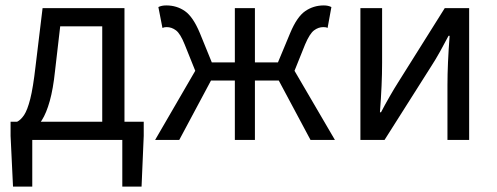

<svg xmlns="http://www.w3.org/2000/svg" viewBox="-20 -516 1832 708"><path d="M99 0V172H28L19 -15V-67H510V-15L502 172H431V0ZM357 -25V-419H202L183 -255Q176 -188 163.5 -143.5Q151 -99 134.5 -73Q118 -47 99.5 -35Q81 -23 62 -19L43 -67Q57 -74 69 -92Q81 -110 91.5 -151Q102 -192 111 -271L137 -486H439V-25Z M552 0 700 -255 661 -352Q645 -392 629 -404Q613 -416 595 -416Q590 -416 587 -415.5Q584 -415 579 -413L564 -490Q576 -496 593 -496Q632 -496 662 -475Q692 -454 717 -394L761 -286H846V-486H920V-286H1005L1050 -394Q1075 -454 1105.5 -475Q1136 -496 1174 -496Q1190 -496 1202 -490L1188 -413Q1184 -415 1180.5 -415.5Q1177 -416 1172 -416Q1154 -416 1138 -404Q1122 -392 1105 -352L1066 -255L1215 0H1125L1008 -219H920V0H846V-219H758L641 0Z M1309 0V-486H1389V-284Q1389 -244 1387 -199Q1385 -154 1381 -102H1385Q1399 -129 1416.5 -159.5Q1434 -190 1448 -212L1620 -486H1710V0H1630V-202Q1630 -241 1632 -286.5Q1634 -332 1638 -384H1634Q1620 -357 1603 -326.5Q1586 -296 1571 -273L1398 0Z"/></svg>

Font: Source Sans 3
Style: Regular
Weight: 400
Designer: Paul D. Hunt
Foundry: Adobe
Version: Version 3.046;hotconv 1.0.118;makeotfexe 2.5.65603